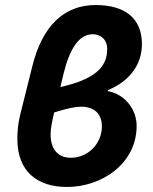

<svg xmlns="http://www.w3.org/2000/svg" viewBox="-20 -731 607 763"><path d="M246 12C385 12 523 -81 523 -231C523 -294 479 -356 408 -369L409 -373C488 -405 544 -468 544 -556C544 -662 472 -711 360 -711C233 -711 147 -626 108 -466L60 -274C51 -237 49 -209 49 -178C49 -49 129 12 246 12ZM262 -104C211 -104 181 -137 181 -198C181 -216 186 -244 195 -284C249 -301 280 -307 302 -307C362 -307 385 -271 385 -229C385 -160 329 -104 262 -104ZM232 -436C256 -534 292 -595 349 -595C379 -595 406 -575 406 -536C406 -464 357 -416 220 -385C224 -401 228 -418 232 -436Z"/></svg>

Font: Source Sans Pro
Style: Bold Italic
Weight: 700
Italic angle: -11°
Designer: Paul D. Hunt
Foundry: Adobe Systems Incorporated
Version: Version 3.006;hotconv 1.0.111;makeotfexe 2.5.65597